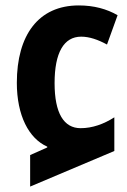

<svg xmlns="http://www.w3.org/2000/svg" viewBox="-20 -577 469 707"><path d="M91 110 401 -21V-145C362 -120 320 -105 277 -105C215 -105 181 -160 181 -271C181 -383 215 -442 279 -442C309 -442 341 -431 374 -413L413 -521C373 -544 326 -557 270 -557C121 -557 42 -447 42 -272C42 -152 86 -67 154 -37V-34L91 -6Z"/></svg>

Font: Noto Sans Georgian Condensed Bold
Style: Regular
Weight: 700
Width: 3
Designer: Monotype Design Team, Akaki Razmadze
Foundry: Google LLC
Version: Version 2.005